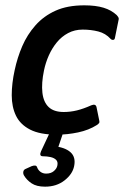

<svg xmlns="http://www.w3.org/2000/svg" viewBox="-20 -500 465 720"><path d="M193 5Q130 5 93 -14Q56 -33 40 -66Q24 -99 24 -143Q24 -187 35 -237Q45 -284 63.5 -327Q82 -370 113 -405Q144 -440 188.5 -460Q233 -480 296 -480Q339 -480 368.5 -471Q398 -462 418 -443Q424 -436 425 -432.5Q426 -429 424 -422L411 -358Q410 -351 404.5 -350.5Q399 -350 395 -354Q376 -375 348.5 -382Q321 -389 290 -389Q260 -389 235.5 -376Q211 -363 193 -341Q175 -319 163 -292Q151 -265 145 -236Q135 -188 139 -152.5Q143 -117 162.5 -98.5Q182 -80 219 -80Q244 -80 268.5 -86Q293 -92 322 -105Q339 -112 342 -98L352 -49Q354 -42 351.5 -38.5Q349 -35 343 -31Q313 -12 273 -3.5Q233 5 193 5ZM258 123Q252 153 222 176.5Q192 200 149 200Q117 200 98.5 187.5Q80 175 70 158Q66 151 67.5 143.5Q69 136 77 133L99 123Q116 117 119 127Q123 138 132 144.5Q141 151 153 151Q171 151 182 141.5Q193 132 195 121Q198 107 190.5 99.5Q183 92 169.5 89Q156 86 141 86Q133 86 131.5 81Q130 76 134 67L163 5Q166 -1 171.5 -3Q177 -5 183 -5H209Q217 -5 214 6L192 71L180 48Q223 52 244 70.5Q265 89 258 123Z"/></svg>

Font: Glory SemiBold
Style: Italic
Weight: 600
Italic angle: -12°
Designer: Robert Leuschke
Foundry: Robert Leuschke
Version: Version 1.011